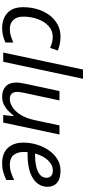

<svg xmlns="http://www.w3.org/2000/svg" viewBox="489 -1290 810 1829"><g transform="rotate(90 894.5 -375.0)"><path d="M247 10Q158 10 103 -40Q48 -90 48 -190Q48 -262 67.5 -326.5Q87 -391 123.5 -440Q160 -489 212 -517.5Q264 -546 328 -546Q363 -546 398 -539Q433 -532 461 -520L436 -447Q416 -456 388.5 -464Q361 -472 329 -472Q272 -472 229 -433.5Q186 -395 162 -331Q138 -267 138 -191Q138 -130 169.5 -96.5Q201 -63 256 -63Q291 -63 322.5 -73Q354 -83 385 -96V-22Q357 -8 322.5 1Q288 10 247 10Z M480 0 642 -760H730L568 0Z M900 10Q839 10 802.5 -24Q766 -58 766 -123Q766 -146 769.5 -166.5Q773 -187 777 -209L847 -536H936L864 -199Q855 -156 855 -132Q855 -100 871.5 -81.5Q888 -63 925 -63Q959 -63 998.5 -87Q1038 -111 1072 -164Q1106 -217 1125 -305L1174 -536H1261L1147 0H1075L1086 -99H1081Q1062 -75 1036.5 -49.5Q1011 -24 977.5 -7Q944 10 900 10Z M1532 10Q1439 10 1388.5 -44.5Q1338 -99 1338 -192Q1338 -256 1356.5 -318.5Q1375 -381 1410 -432.5Q1445 -484 1494.5 -515Q1544 -546 1606 -546Q1682 -546 1720.5 -513Q1759 -480 1759 -421Q1759 -369 1726.5 -326Q1694 -283 1625 -257.5Q1556 -232 1446 -232H1429Q1428 -223 1427.5 -213Q1427 -203 1427 -195Q1427 -134 1457 -98.5Q1487 -63 1548 -63Q1586 -63 1620 -74Q1654 -85 1694 -104V-29Q1656 -12 1619.5 -1Q1583 10 1532 10ZM1442 -303H1449Q1509 -303 1560 -313.5Q1611 -324 1642 -348.5Q1673 -373 1673 -414Q1673 -440 1655.5 -456.5Q1638 -473 1601 -473Q1553 -473 1508.5 -428.5Q1464 -384 1442 -303Z"/></g></svg>

Font: Manna Sans
Style: Italic
Weight: 400
Italic angle: -12°
Designer: Monotype Design Team
Foundry: Monotype Imaging Inc.
Version: Version 2.001.1; ttfautohint (v1.8.2)